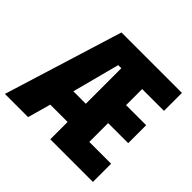

<svg xmlns="http://www.w3.org/2000/svg" viewBox="-176 -901 1089 1089"><g transform="rotate(45 368.0 -357.0)"><path d="M701 0V-146H526V-297H687V-441H526V-570H701V-714H216L-5 0H181L220 -139H359V0ZM259 -285 334 -570H359V-285Z"/></g></svg>

Font: Noto Sans Gujarati ExtraCondensed Black
Style: Regular
Weight: 900
Width: 2
Designer: Jelle Bosma - Monotype Design Team, Universal Thirst
Foundry: Monotype Imaging Inc.
Version: Version 2.106